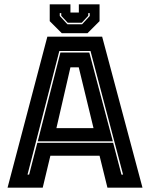

<svg xmlns="http://www.w3.org/2000/svg" viewBox="-20 -870 696 890"><path d="M15 0 199.5 -700H453.5L640.5 0H478L441.5 -148H213.5L178 0ZM107.5 -60.5H115L153 -208H504.5L543 -60.5H550.5L399.5 -633.5H255ZM155 -215 260 -626.5H394L503 -215ZM241.5 -276H413.5L345 -558H306.5ZM266.5 -716 210.5 -772V-850H306.5V-812H345.5V-850H441.5V-772L385.5 -716ZM292.5 -757.5H360.5L396 -796V-809H389V-797L359 -764.5H294L264 -797V-809H257V-796Z"/></svg>

Font: Tourney ExtraBold
Style: Regular
Weight: 800
Designer: Tyler Finck
Foundry: Etcetera Type Co
Version: Version 1.015